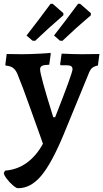

<svg xmlns="http://www.w3.org/2000/svg" viewBox="-35 -745 541 1006"><path d="M-15 161 -8 149Q56 144 106 107.5Q156 71 190 8Q187 2 185.5 -4Q184 -10 182 -15Q169 -50 124.5 -175.5Q80 -301 56 -358Q46 -381 31.5 -390.5Q17 -400 -5 -401L-7 -406L0 -462L78 -461Q123 -461 176 -464Q229 -467 229 -468L231 -463L223 -406Q194 -405 184.5 -399.5Q175 -394 175 -382Q175 -351 244 -131H254Q345 -362 345 -382Q345 -393 338 -398Q331 -403 315 -403H283L280 -408L288 -464Q350 -461 394 -461L486 -462L478 -402Q456 -397 446 -387.5Q436 -378 427 -353L300 -44Q236 111 180.5 176.5Q125 242 59 241Q50 241 32 225.5Q14 210 -0.5 190.5Q-15 171 -15 161ZM149 -531 135 -532 104 -559Q162 -633 230 -725H241L297 -676V-665Q219 -598 149 -531ZM292 -531 279 -532 248 -559Q306 -633 374 -725H385L441 -676V-665Q362 -598 292 -531Z"/></svg>

Font: Alegreya
Style: Bold
Weight: 700
Designer: Juan Pablo del Peral
Foundry: Huerta Tipografica
Version: Version 2.008; ttfautohint (v1.8)